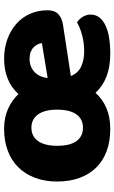

<svg xmlns="http://www.w3.org/2000/svg" viewBox="169 -710 557 935"><g transform="rotate(-90 447.5 -242.5)"><path d="M287 -501Q342 -501 384.5 -482Q427 -463 457 -431Q489 -467 533 -484Q577 -501 628 -501Q681 -501 724.5 -485Q768 -469 799.5 -441Q831 -413 848 -374Q865 -335 865 -289Q865 -255 846 -237Q827 -219 793 -214L545 -176Q559 -140 591.5 -125.5Q624 -111 665 -111Q707 -111 745 -121.5Q783 -132 806 -146Q822 -136 833 -118Q844 -100 844 -80Q844 -55 830 -37Q816 -19 790.5 -7Q765 5 730 10.5Q695 16 653 16Q529 16 463 -56Q433 -22 389 -3Q345 16 287 16Q227 16 179.5 -1.5Q132 -19 99 -52.5Q66 -86 48.5 -134Q31 -182 31 -243Q31 -302 49 -350Q67 -398 100 -431.5Q133 -465 180.5 -483Q228 -501 287 -501ZM293 -368Q251 -368 228 -335.5Q205 -303 205 -243Q205 -180 228 -148.5Q251 -117 293 -117Q335 -117 358 -149Q381 -181 381 -243Q381 -303 358 -335.5Q335 -368 293 -368ZM629 -377Q591 -377 565.5 -354Q540 -331 535 -289L705 -317Q704 -327 699 -337.5Q694 -348 685 -357Q676 -366 662 -371.5Q648 -377 629 -377Z"/></g></svg>

Font: Baloo Chettan 2 ExtraBold
Style: Regular
Weight: 800
Designer: Maithili Shingre, Unnati Kotecha and Ek Type
Foundry: Ek Type
Version: Version 1.640;hotconv 1.0.111;makeotfexe 2.5.65597; ttfautoh